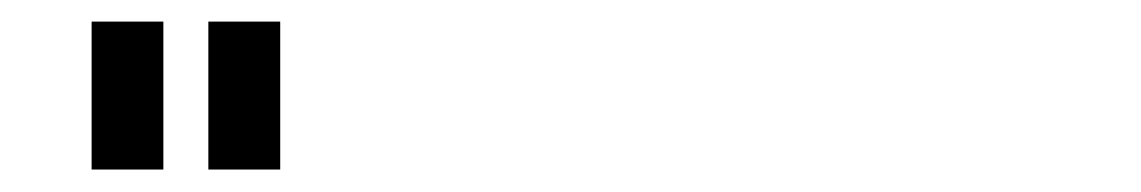

<svg xmlns="http://www.w3.org/2000/svg" viewBox="-20 -841 1040 175"><path d="M128.9 -821.3Q112.3 -821.3 63.5 -821.3Q63.5 -788.1 63.5 -686.5Q80.1 -686.5 128.9 -686.5Q128.9 -719.7 128.9 -821.3ZM235.4 -821.3Q218.8 -821.3 169.9 -821.3Q169.9 -788.1 169.9 -686.5Q186.5 -686.5 235.4 -686.5Q235.4 -719.7 235.4 -821.3Z"/></svg>

Font: Aptus Gothic JP
Style: Medium
Weight: 400
Designer: Fuminori Ogawa / Motoya
Version: Version 1